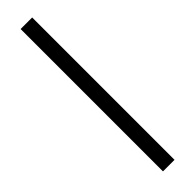

<svg xmlns="http://www.w3.org/2000/svg" viewBox="-301 -680 823 823"><g transform="rotate(-45 110.5 -268.5)"><path d="M85 163V-700H155V163Z"/></g></svg>

Font: Junicode Two Beta Condensed Medium
Style: Regular
Weight: 500
Width: 3
Designer: Peter S. Baker
Foundry: Briery Creek Software
Version: Version 1.053; ttfautohint (v1.8.4)